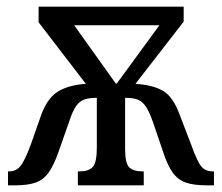

<svg xmlns="http://www.w3.org/2000/svg" viewBox="-20 -556 666 577"><path d="M4 1V-41H8Q28 -41 41 -56.5Q54 -72 72 -120L104 -211Q123 -263 156 -282Q189 -301 238 -304L96 -489V-536H532V-491L387 -304Q438 -301 469 -283.5Q500 -266 520 -211L555 -120Q572 -72 584.5 -56.5Q597 -41 618 -41H623V1H601Q562 1 538 -7.5Q514 -16 498.5 -38Q483 -60 470 -100L439 -191Q428 -222 417.5 -237Q407 -252 393 -257Q379 -262 356 -262V-108Q356 -65 368.5 -53Q381 -41 407 -41H412V1H214V-41H221Q246 -41 258.5 -54Q271 -67 271 -113V-262Q248 -262 233.5 -257Q219 -252 208.5 -237Q198 -222 188 -191L156 -100Q142 -60 126.5 -38Q111 -16 87.5 -7.5Q64 1 25 1ZM328 -305H331L459 -480H203Z"/></svg>

Font: Noto Serif Condensed
Style: Regular
Weight: 400
Width: 3
Designer: Monotype Design Team
Foundry: Monotype Imaging Inc.
Version: Version 2.013; ttfautohint (v1.8.4.7-5d5b)